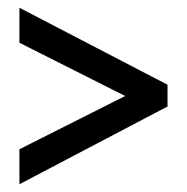

<svg xmlns="http://www.w3.org/2000/svg" viewBox="-20 -603 481 494"><path d="M30 -129V-219L302 -356L30 -493V-583L411 -385V-329Z"/></svg>

Font: Noto Sans Tamil ExtraCondensed Medium
Style: Regular
Weight: 500
Width: 2
Designer: Jelle Bosma - Monotype Design Team
Foundry: Monotype Imaging Inc.
Version: Version 2.004; ttfautohint (v1.8.4.7-5d5b)